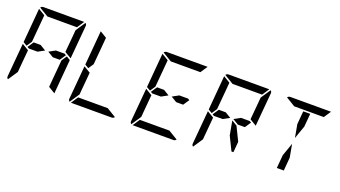

<svg xmlns="http://www.w3.org/2000/svg" viewBox="-74 -1693 4227 2386"><g transform="rotate(20 2040.0 -500.0)"><path d="M387 -500 303 -454H208H188L166 -467L219 -546H311ZM628 -546 650 -533 597 -454H505L429 -500L513 -546ZM666 -523 716 -493 677 -41Q677 -41 677 -39L588 -93L589 -95V-103L590 -113L599 -218L620 -454ZM167 -218 160 -134 75 -6Q57 -18 59 -41L98 -483L186 -430ZM741 -994Q759 -982 757 -959L718 -517L630 -570L633 -607L649 -782L656 -866ZM269 -907 147 -981Q161 -1000 184 -1000H720Q720 -1000 722 -1000L660 -907H657H626H490H398ZM139 -959Q139 -959 139 -961L228 -907L227 -905V-895L226 -887L217 -782L199 -578L196 -546L150 -477L100 -507Z M983 -218 976 -134 891 -6Q873 -18 875 -41L914 -483L1002 -430ZM1363 -93 1485 -19Q1471 0 1448 0H912Q912 0 910 0L972 -93H975H1006H1142H1234ZM955 -959Q955 -959 955 -961L1044 -907L1043 -905V-895L1042 -887L1033 -782L1015 -578L1012 -546L966 -477L916 -507Z M2019 -500 1935 -454H1840H1820L1798 -467L1851 -546H1943ZM2260 -546 2282 -533 2229 -454H2137L2061 -500L2145 -546ZM1799 -218 1792 -134 1707 -6Q1689 -18 1691 -41L1730 -483L1818 -430ZM1901 -907 1779 -981Q1793 -1000 1816 -1000H2352Q2352 -1000 2354 -1000L2292 -907H2289H2258H2122H2030ZM2179 -93 2301 -19Q2287 0 2264 0H1728Q1728 0 1726 0L1788 -93H1791H1822H1958H2050ZM1771 -959Q1771 -959 1771 -961L1860 -907L1859 -905V-895L1858 -887L1849 -782L1831 -578L1828 -546L1782 -477L1732 -507Z M2835 -500 2751 -454H2656H2636L2614 -467L2667 -546H2759ZM3076 -546 3098 -533 3045 -454H2953L2877 -500L2961 -546ZM2615 -218 2608 -134 2523 -6Q2505 -18 2507 -41L2546 -483L2634 -430ZM3189 -994Q3207 -982 3205 -959L3166 -517L3078 -570L3081 -607L3097 -782L3104 -866ZM2717 -907 2595 -981Q2609 -1000 2632 -1000H3168Q3168 -1000 3170 -1000L3108 -907H3105H3074H2938H2846ZM3030 -254 3018 -113H2992L2904 -293L2870 -479L2941 -436ZM2587 -959Q2587 -959 2587 -961L2676 -907L2675 -905V-895L2674 -887L2665 -782L2647 -578L2644 -546L2598 -477L2548 -507Z M3645 -713 3660 -887H3752L3737 -713L3676 -540ZM3699 -287 3684 -113H3592L3607 -287L3668 -460ZM3533 -907 3411 -981Q3425 -1000 3448 -1000H3984Q3984 -1000 3986 -1000L3924 -907H3921H3890H3754H3662Z"/></g></svg>

Font: DSEG14 Modern
Style: Italic
Weight: 400
Italic angle: -5°
Designer: Keshikan(Twitter:@keshinomi_88pro)
Version: Version 0.46